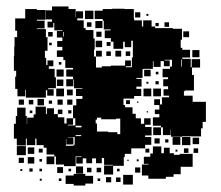

<svg xmlns="http://www.w3.org/2000/svg" viewBox="-20 -557 684 594"><path d="M576 -242H617V-180H607V-160H602V-135H570V-136H543V-134H509V-156H508V-139H484V-163H478V-168H453V-194H473V-204H459V-218H473V-232H457V-250H475V-234H481V-256H503V-261H486V-281H500V-290H485V-312H500V-318H483V-344H506V-351H512V-372H489V-370H505V-352H487V-368H477V-350H455V-368H453V-344H424V-343H421V-316H402V-313H418V-289H402V-282H417V-260H395V-252H362V-232H367V-225H390V-205H400V-191H416V-174H426V-191H446V-171H429V-164H449V-138H429V-133H448V-109H429V-98H386V-81H366V-71H363V-44H330V-17H302V-45H329V-47H302V-68H295V-52H277V-67H265V-52H247V-67H236V-51H216V-71H232V-73H214V-43H178V-48H153V-73H148V-79H124V-100H115V-108H93V-128H89V-108H63V-128H60V-107H32V-128H23V-174H29V-198H33V-224H59V-198H63V-174H64V-193H84V-203H90V-227H122V-204H125V-222H147V-204H159V-194H179V-175H186V-191H206V-171H190V-169H213V-191H206V-231H216V-251H235V-260H215V-282H235V-284H209V-311H207V-290H185V-312H206V-320H185V-342H206V-347H182V-371H176V-381H156V-401H173V-412H157V-430H173V-441H156V-461H173V-463H148V-486H145V-472H127V-490H141V-497H122V-525H141V-537H192V-529H214V-504H215V-522H237V-500H219V-494H239V-470H245V-464H269V-438H273V-404H271V-382H277V-348H295V-352H323V-354H367V-370H385V-352H369V-349H388V-379H391V-431H386V-411H366V-428H361V-406H331V-428H323V-439H304V-463H322V-466H301V-493H298V-498H273V-524H298V-529H327V-530H365V-529H394V-500H395V-494H419V-475H423V-494H449V-475H460V-470H515V-468H543V-434H539V-409H544V-403H568V-379H544V-375H570V-349H573V-374H599V-348H574V-325H580V-277H552V-275H549V-261H576ZM27 -320H30V-338H23V-384H24V-413H25V-442H33V-462H27V-500H58V-529H94V-526H121V-496H94V-493H118V-469H94V-467H122V-442H127V-400H119V-378H123V-356H127V-370H145V-352H131V-344H149V-318H153V-284H129V-281H146V-261H126V-278H122V-255H60V-279H58V-259H34V-282H27ZM243 -524H269V-498H243ZM398 -519H414V-503H398ZM433 -514H439V-508H433ZM275 -492H297V-470H275ZM263 -488V-474H249V-488ZM489 -488H503V-474H489ZM461 -486H471V-476H461ZM547 -460H565V-442H547ZM278 -443V-459H294V-443ZM129 -458H143V-444H129ZM176 -444H178V-458H176ZM296 -411H276V-431H296ZM310 -415V-427H322V-415ZM140 -425V-417H132V-425ZM575 -402H597V-380H575ZM277 -400H295V-382H277ZM337 -382V-400H355V-382ZM323 -384H309V-398H323ZM369 -384V-398H383V-384ZM542 -373H540V-351H542ZM162 -357V-365H170V-357ZM177 -320H155V-342H177ZM426 -341H446V-321H426ZM462 -327V-335H470V-327ZM176 -311V-291H156V-311ZM471 -296H461V-306H471ZM439 -304V-298H433V-304ZM178 -259H154V-283H178ZM424 -283H448V-259H424ZM478 -259H454V-283H478ZM187 -280H205V-262H187ZM116 -251V-231H96V-251ZM54 -249V-233H38V-249ZM174 -249V-233H158V-249ZM188 -249H204V-233H188ZM69 -248H83V-234H69ZM382 -247V-235H370V-247ZM141 -246V-236H131V-246ZM408 -243V-239H404V-243ZM159 -218H173V-204H159ZM201 -216V-206H191V-216ZM80 -215V-207H72V-215ZM438 -213V-209H434V-213ZM352 -142V-190H339V-188H293V-193H280V-187H276V-175H280V-150H315V-148H343V-142ZM214 -163H232V-168H214ZM478 -139H454V-163H478ZM231 -136V-139H214V-136ZM569 -134V-108H543V-134ZM211 -109V-133H190V-132H207V-110H185V-127H184V-106H208V-109ZM514 -133H538V-109H514ZM596 -111H576V-131H596ZM458 -113V-129H474V-113ZM491 -116V-126H501V-116ZM60 -77H32V-105H60ZM518 -78H536V-81H576V-41H539V-18H517V-10H493V-4H439V-14H419V-48H439V-50H425V-72H445V-82H453V-104H479V-83H487V-100H505V-83H518ZM86 -81H66V-101H86ZM549 -84V-98H563V-84ZM593 -84H579V-98H593ZM112 -85H100V-97H112ZM430 -85V-97H442V-85ZM529 -94V-88H523V-94ZM148 -49H124V-73H148ZM86 -51H66V-71H86ZM54 -53H38V-69H54ZM110 -57H102V-65H110ZM403 -58V-64H409V-58ZM374 -59V-63H378V-59ZM215 -20V-42H237V-20ZM175 -22H157V-40H175ZM414 -23H398V-39H414ZM249 -24V-38H263V-24ZM293 -24H279V-38H293ZM81 -26H71V-36H81ZM110 -27H102V-35H110ZM192 -27V-35H200V-27ZM342 -27V-35H350V-27ZM49 -28H43V-34H49ZM208 -19H244V-13H268V11H244V17H208V12H183V-14H208ZM391 14H361V-16H391ZM324 7H308V-9H324ZM353 6H339V-8H353ZM170 3H162V-5H170ZM290 3H282V-5H290ZM109 2H103V-4H109Z"/></svg>

Font: Rubik-Storm
Style: Regular
Weight: 400
Designer: NaN (generative design), Hubert & Fischer (Rubik source font outlines)
Foundry: NaN, Hubert & Fischer
Version: Version 1.000